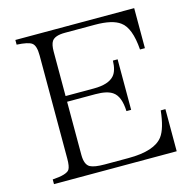

<svg xmlns="http://www.w3.org/2000/svg" viewBox="-104 -816 892 907"><g transform="rotate(-15 342.0 -362.5)"><path d="M49.8 -714.8H630.9V-519H606.9Q599.1 -627 553.7 -659.2Q516.6 -687 431.6 -687H284.7Q235.4 -687 220.7 -665Q210.4 -649.4 210.4 -614.7V-397.5H348.6Q420.9 -397.5 448.7 -429.7Q468.3 -452.1 469.7 -501.5H492.7V-254.4H469.7Q466.8 -327.1 432.6 -350.6Q406.2 -369.6 348.6 -369.6H210.4V-109.9Q210.4 -62 234.4 -48.8Q254.9 -37.6 305.7 -37.6H421.4Q549.3 -37.6 590.8 -92.8Q617.7 -128.9 627 -215.8H649.9V-9.8H49.8V-32.7Q119.6 -37.1 132.8 -57.6Q141.6 -71.3 141.6 -109.9V-614.7Q141.6 -662.6 123.5 -675.8Q106.4 -689 49.8 -691.9Z"/></g></svg>

Font: I.MingCP
Style: Regular
Weight: 400
Designer: I.Font Project
Version: Version 8.000; Sep 06, 2022